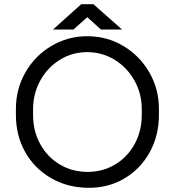

<svg xmlns="http://www.w3.org/2000/svg" viewBox="-20 -875 835 917"><path d="M56 -326V-355Q56 -450 101.5 -529.5Q147 -609 225.5 -655.5Q304 -702 397 -702Q491 -702 569 -655.5Q647 -609 693 -529.5Q739 -450 739 -355V-326Q739 -227 694.5 -147Q650 -67 573 -22Q496 23 401 22Q302 21 223.5 -24.5Q145 -70 100.5 -148.5Q56 -227 56 -326ZM657 -326V-355Q657 -428 622 -490.5Q587 -553 527.5 -589.5Q468 -626 396 -626Q325 -626 266 -589.5Q207 -553 172.5 -490.5Q138 -428 138 -355V-326Q138 -249 172 -187Q206 -125 265.5 -89.5Q325 -54 398 -54Q471 -54 530 -89.5Q589 -125 623 -187Q657 -249 657 -326ZM368 -855H426L563 -734H462L397 -793L331 -734H233Z"/></svg>

Font: Bellota
Style: Bold
Weight: 700
Designer: Kemie Guaida
Foundry: Kemie Guaida
Version: Version 4.001